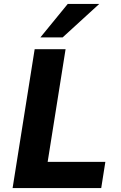

<svg xmlns="http://www.w3.org/2000/svg" viewBox="-20 -955 616 975"><path d="M44 0 156 -705H313L222 -133H515L494 0ZM185 -765 324 -935H484L298 -765Z"/></svg>

Font: Nunito Sans 7pt SemiCondensed ExtraBold
Style: Italic
Weight: 800
Width: 4
Italic angle: -9°
Designer: Vernon Adams
Foundry: Vernon Adams
Version: Version 3.101;gftools[0.9.27]